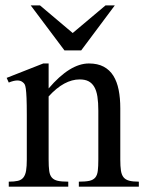

<svg xmlns="http://www.w3.org/2000/svg" viewBox="-20 -697 540 717"><path d="M274.4 0V-18.6Q299.3 -18.6 313.7 -21.7Q328.1 -24.9 335.7 -33.9Q343.3 -43 345.2 -59.1Q347.2 -75.2 347.2 -101.1V-283.7Q347.2 -314 343.8 -336.2Q340.3 -358.4 332 -372.6Q323.7 -386.7 310.5 -393.6Q297.4 -400.4 277.3 -400.4Q249 -400.4 220 -384.8Q190.9 -369.1 161.6 -336.9V-101.1Q161.6 -74.7 163.8 -58.6Q166 -42.5 173.8 -33.7Q181.6 -24.9 196 -21.7Q210.4 -18.6 234.9 -18.6V0H12.7V-18.6Q33.7 -18.6 46.9 -21.7Q60.1 -24.9 67.4 -34.2Q74.7 -43.5 77.4 -59.6Q80.1 -75.7 80.1 -101.1V-267.6Q80.1 -307.6 79.1 -330.6Q78.1 -353.5 76.4 -365.7Q74.7 -377.9 72 -382.3Q69.3 -386.7 65.4 -389.6Q49.3 -403.8 12.7 -388.7L4.9 -406.2L141.6 -460H161.6V-366.7Q241.2 -460 312 -460Q344.7 -460 367.2 -448Q389.6 -436 403.3 -414.1Q417 -392.1 423.1 -361.3Q429.2 -330.6 429.2 -293V-101.1Q429.2 -76.2 431.6 -60.1Q434.1 -43.9 441.4 -34.9Q448.7 -25.9 462.4 -22.2Q476.1 -18.6 498.5 -18.6V0ZM283.2 -508.8H220.7L94.7 -676.8H129.4L251.5 -573.7L374 -676.8H408.7Z"/></svg>

Font: Doulos SIL APac
Style: Regular
Weight: 400
Designer: Walt Agee, Victor Gaultney, Peter Martin, Debbi Hosken, Becca Hirsbrunner
Foundry: SIL International
Version: Version 5.000